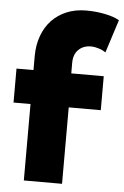

<svg xmlns="http://www.w3.org/2000/svg" viewBox="-57 -811 582 901"><g transform="rotate(5 234.5 -360.0)"><path d="M270 -310V50H90V-310H10V-470H90V-535Q90 -588 106 -631.5Q122 -675 151 -705.5Q180 -736 221 -753Q262 -770 313 -770Q358 -770 400.5 -761.5Q443 -753 469 -738L419 -582Q405 -592 385.5 -598Q366 -604 350 -604Q313 -604 290.5 -581.5Q268 -559 268 -520V-470H421V-310Z"/></g></svg>

Font: OA Gothic ExtraBold
Style: Regular
Weight: 800
Designer: Choi Chi-young, Lee Jaesang, Lee Juhyun, Han Dohee
Foundry: DDUNGSANG CORP.
Version: Version 1.000;Build 20210203